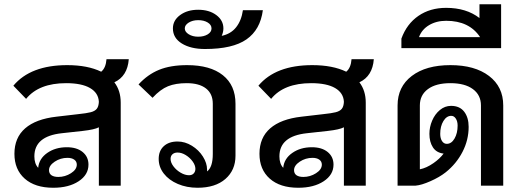

<svg xmlns="http://www.w3.org/2000/svg" viewBox="-20 -875 2467 905"><path d="M519 -487Q549 -448 549 -391V0H446V-275Q425 -264 371 -258L271 -247Q142 -233 142 -138Q142 -103 160 -84Q164 -127 202.5 -154Q241 -181 295 -181Q342 -181 369.5 -158.5Q397 -136 397 -99Q397 -51 350.5 -20.5Q304 10 231 10Q145 10 96.5 -33Q48 -76 48 -150Q48 -226 98.5 -270Q149 -314 246 -325L349 -337Q388 -341 407.5 -346Q427 -351 436 -362Q445 -373 446 -395Q444 -437 404.5 -460Q365 -483 292 -483Q163 -483 103 -409L43 -471Q124 -568 297 -568Q393 -568 457 -537Q479 -555 482 -596H587Q581 -516 519 -487ZM211 -73Q211 -57 222.5 -49Q234 -41 255 -41Q287 -41 314.5 -58.5Q342 -76 342 -99Q342 -114 330 -122.5Q318 -131 298 -131Q265 -131 238 -113Q211 -95 211 -73Z M1090 -386V-141Q1090 -73 1042.5 -31.5Q995 10 911 10Q860 10 818 -8Q776 -26 752 -57Q728 -88 728 -126Q728 -164 752 -186Q776 -208 817 -208Q852 -208 884.5 -188Q917 -168 936.5 -137Q956 -106 956 -76V-67Q983 -87 983 -149V-386Q983 -433 951 -458Q919 -483 860 -483Q808 -483 772 -468.5Q736 -454 699 -414L633 -477Q676 -524 730 -546Q784 -568 862 -568Q971 -568 1030.5 -520.5Q1090 -473 1090 -386ZM901 -79Q901 -96 888 -114Q875 -132 855.5 -144Q836 -156 817 -156Q802 -156 793 -148Q784 -140 784 -126Q784 -109 797.5 -91Q811 -73 831.5 -61Q852 -49 871 -49Q885 -49 893 -57.5Q901 -66 901 -79Z M1219 -827Q1207 -735 1142 -689.5Q1077 -644 946 -644Q879 -644 837 -670Q795 -696 795 -741Q795 -779 829 -804Q863 -829 914 -829Q966 -829 999.5 -804Q1033 -779 1033 -741Q1033 -724 1025 -706Q1068 -715 1093 -746.5Q1118 -778 1125 -827ZM977 -741Q977 -758 959 -769Q941 -780 914 -780Q888 -780 869.5 -768.5Q851 -757 851 -741Q851 -725 869.5 -713.5Q888 -702 914 -702Q941 -702 959 -713Q977 -724 977 -741Z M1674 -487Q1704 -448 1704 -391V0H1601V-275Q1580 -264 1526 -258L1426 -247Q1297 -233 1297 -138Q1297 -103 1315 -84Q1319 -127 1357.5 -154Q1396 -181 1450 -181Q1497 -181 1524.5 -158.5Q1552 -136 1552 -99Q1552 -51 1505.5 -20.5Q1459 10 1386 10Q1300 10 1251.5 -33Q1203 -76 1203 -150Q1203 -226 1253.5 -270Q1304 -314 1401 -325L1504 -337Q1543 -341 1562.5 -346Q1582 -351 1591 -362Q1600 -373 1601 -395Q1599 -437 1559.5 -460Q1520 -483 1447 -483Q1318 -483 1258 -409L1198 -471Q1279 -568 1452 -568Q1548 -568 1612 -537Q1634 -555 1637 -596H1742Q1736 -516 1674 -487ZM1366 -73Q1366 -57 1377.5 -49Q1389 -41 1410 -41Q1442 -41 1469.5 -58.5Q1497 -76 1497 -99Q1497 -114 1485 -122.5Q1473 -131 1453 -131Q1420 -131 1393 -113Q1366 -95 1366 -73Z M2352 -378V0H2247V-378Q2247 -427 2209 -455Q2171 -483 2103 -483Q2035 -483 1997 -455Q1959 -427 1959 -378V-77Q1990 -83 2023 -106Q2052 -126 2071 -151Q2037 -155 2020.5 -180.5Q2004 -206 2004 -244Q2004 -276 2017 -306.5Q2030 -337 2053.5 -356.5Q2077 -376 2106 -376Q2147 -376 2168 -348.5Q2189 -321 2189 -277Q2189 -215 2160 -159Q2131 -103 2081 -63Q2052 -40 2009 -21Q1966 -2 1939 0H1854V-378Q1854 -466 1921 -517Q1988 -568 2103 -568Q2218 -568 2285 -517Q2352 -466 2352 -378ZM2086 -197Q2108 -197 2122.5 -222Q2137 -247 2137 -283Q2137 -303 2128.5 -316Q2120 -329 2107 -329Q2085 -329 2070 -304.5Q2055 -280 2055 -244Q2055 -223 2063.5 -210Q2072 -197 2086 -197Z M2342 -855V-648H1872V-693Q1897 -762 1952 -800Q2007 -838 2083 -838Q2178 -838 2240 -790V-855ZM2243 -700Q2192 -777 2083 -777Q2037 -777 2002.5 -756.5Q1968 -736 1955 -700Z"/></svg>

Font: KoHo SemiBold
Style: Regular
Weight: 600
Designer: Cadson Demak & Katatrad Team
Foundry: Cadson Demak Co.,Ltd.
Version: Version 1.000; ttfautohint (v1.6)